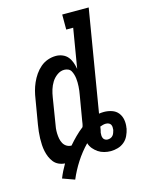

<svg xmlns="http://www.w3.org/2000/svg" viewBox="-124 -810 749 987"><g transform="rotate(-15 250.0 -316.5)"><path d="M151 102 87 79Q94 61 103 43Q112 25 122 8Q105 7 89.5 0Q74 -7 63.5 -20Q53 -33 46.5 -48.5Q40 -64 36.5 -80.5Q33 -97 32 -114.5Q31 -132 31.5 -149.5Q32 -167 34 -185Q36 -203 39 -221L61 -351Q64 -372 69.5 -393Q75 -414 84 -434.5Q93 -455 106 -474Q119 -493 136.5 -508Q154 -523 175.5 -530.5Q197 -538 219 -538Q237 -538 254 -531Q271 -524 282 -510.5Q293 -497 299 -480Q305 -463 308 -445L343 -655H306V-735H447L357 -194Q364 -195 370.5 -195.5Q377 -196 383 -196Q405 -196 425.5 -189Q446 -182 458.5 -166Q471 -150 474.5 -128.5Q478 -107 474 -86Q474 -85 474 -84.5Q474 -84 474 -83Q470 -64 461.5 -46Q453 -28 438 -15.5Q423 -3 404 2.5Q385 8 366 8Q349 8 331.5 3.5Q314 -1 300 -10.5Q286 -20 275 -33Q264 -46 259 -63Q224 -27 197 15Q170 57 151 102ZM178 -72Q196 -93 215.5 -112.5Q235 -132 257 -149Q260 -157 261.5 -165.5Q263 -174 264 -182L286 -312Q288 -323 289.5 -334Q291 -345 291.5 -356Q292 -367 292 -378Q292 -389 290.5 -400Q289 -411 286 -421Q283 -431 278 -440Q273 -449 263 -453.5Q253 -458 242 -458Q222 -458 204 -445Q186 -432 175 -414Q164 -396 158 -376.5Q152 -357 149 -337L128 -207Q125 -193 123.5 -179Q122 -165 122.5 -151Q123 -137 125.5 -123.5Q128 -110 134.5 -98Q141 -86 152.5 -79Q164 -72 178 -72ZM366 -54Q374 -54 381.5 -57Q389 -60 394 -66Q399 -72 401.5 -79.5Q404 -87 406 -94Q407 -102 406.5 -109.5Q406 -117 402.5 -123Q399 -129 392 -132Q385 -135 377 -135Q369 -135 361.5 -133Q354 -131 346 -128V-127Q345 -119 343.5 -111.5Q342 -104 340 -97Q339 -89 339.5 -81.5Q340 -74 343 -67.5Q346 -61 352.5 -57.5Q359 -54 366 -54Z"/></g></svg>

Font: Iosevka Curly Slab MdObl
Style: Regular
Weight: 500
Italic angle: -9°
Monospace: yes
Designer: Belleve Invis
Foundry: Belleve Invis
Version: Version 11.0.0; ttfautohint (v1.8.3)